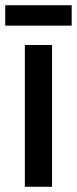

<svg xmlns="http://www.w3.org/2000/svg" viewBox="-36 -714 294 734"><path d="M238 -694H-16V-616H238ZM163 0V-542H59V0Z"/></svg>

Font: Noto Sans Display Condensed Medium
Style: Regular
Weight: 500
Width: 3
Designer: Monotype Design Team
Foundry: Monotype Imaging Inc.
Version: Version 1.900